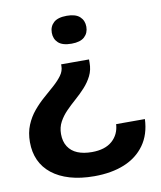

<svg xmlns="http://www.w3.org/2000/svg" viewBox="-84 -608 738 881"><g transform="rotate(-10 285.5 -167.5)"><path d="M353 -326V-311Q353 -277 339.5 -250Q326 -223 305 -200Q284 -177 260 -156Q236 -135 215 -113.5Q194 -92 180.5 -67Q167 -42 167 -11Q167 24 182.5 48Q198 72 226 83.5Q254 95 293 95Q354 95 387.5 65.5Q421 36 424 -12H558Q555 59 520 108Q485 157 425 181.5Q365 206 285 206Q221 206 171.5 191.5Q122 177 88 150Q54 123 37 85.5Q20 48 20 1Q20 -43 34.5 -78Q49 -113 72 -140.5Q95 -168 121 -190.5Q147 -213 170 -233.5Q193 -254 208 -274.5Q223 -295 223 -318V-326ZM287 -541Q328 -541 347.5 -523Q367 -505 367 -476Q367 -447 347.5 -429Q328 -411 287 -411Q245 -411 225.5 -429Q206 -447 206 -476Q206 -505 225.5 -523Q245 -541 287 -541Z"/></g></svg>

Font: Mona Sans Expanded SemiBold
Style: Regular
Weight: 600
Width: 7
Designer: Deni Anggara
Foundry: GitHub
Version: Version 2.000